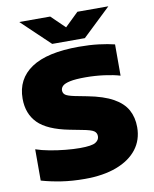

<svg xmlns="http://www.w3.org/2000/svg" viewBox="-101 -1027 892 1112"><g transform="rotate(-10 344.5 -470.5)"><path d="M308 10Q232.5 10 169.5 0.2Q106.5 -9.5 53 -25V-209Q88 -197 133.8 -188.5Q179.5 -180 226 -175.5Q272.5 -171 310 -171Q380 -171 402 -184.8Q424 -198.5 424 -221Q424 -240.5 408.5 -251.5Q393 -262.5 341 -272L269 -286Q141 -311 86.5 -366Q32 -421 32 -510Q32 -625.5 124.8 -687.8Q217.5 -750 405 -750Q468 -750 521.2 -743.5Q574.5 -737 614 -727V-543Q576.5 -554.5 521.8 -561.8Q467 -569 412 -569Q353 -569 321.2 -562.2Q289.5 -555.5 277.2 -544Q265 -532.5 265 -518Q265 -501 278 -491.2Q291 -481.5 332 -473L404 -459Q497.5 -441 553 -410Q608.5 -379 632.8 -334.8Q657 -290.5 657 -233Q657 -158 614.8 -103.5Q572.5 -49 494.2 -19.5Q416 10 308 10ZM256 -793 90 -951H272L352 -873.5L432 -951H614L448 -793Z"/></g></svg>

Font: Encode Sans Expanded Expanded Black
Style: Regular
Weight: 900
Width: 7
Designer: Multiple Designers
Foundry: Impallari Type
Version: Version 3.000; ttfautohint (v1.8.3) -l 8 -r 50 -G 200 -x 14 